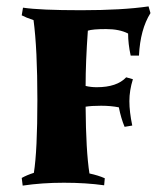

<svg xmlns="http://www.w3.org/2000/svg" viewBox="-20 -572 491 601"><path d="M52 -548Q105 -540 234 -540Q363 -540 445 -552L451 -531Q419 -480 415 -398H389Q381 -435 381 -467Q354 -481 312 -481Q270 -481 255 -476Q248 -378 248 -303Q264 -299 283 -299Q346 -299 375 -330L396 -324Q385 -289 385 -255.5Q385 -222 394 -179L370 -175Q359 -201 352 -236Q327 -241 296.5 -241Q266 -241 248 -238Q249 -99 260 -29Q288 -23 308 -14L306 8Q249 0 180 0Q111 0 51 9L48 -15Q64 -24 86 -31Q97 -100 97 -259.5Q97 -419 85 -509Q61 -517 48 -524Z"/></svg>

Font: Almendra SC
Style: Bold
Weight: 700
Designer: Ana Sanfelippo
Foundry: Ana Sanfelippo
Version: Version 1.003